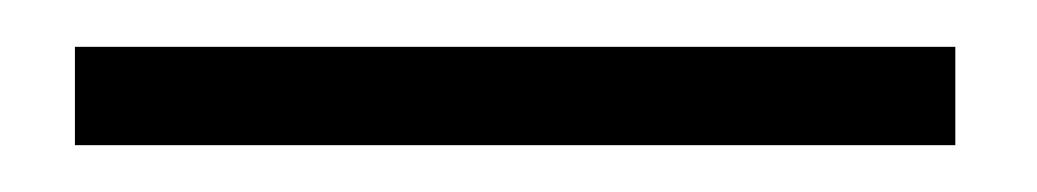

<svg xmlns="http://www.w3.org/2000/svg" viewBox="-20 8 443 82"><path d="M12 70V28H388V70Z"/></svg>

Font: League Spartan Light
Style: Regular
Weight: 277
Foundry: The League of Moveable Type
Version: Version 2.002